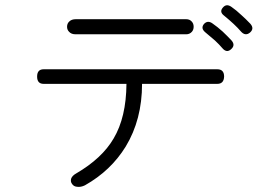

<svg xmlns="http://www.w3.org/2000/svg" viewBox="-20 -760 1040 745"><path d="M274.4 -685.5Q257.8 -685.5 249 -676.8Q240.2 -668.9 240.2 -656.2Q240.2 -644.5 248 -636.7Q256.8 -627 272.5 -627H703.1Q715.8 -627 724.6 -636.7Q731.4 -644.5 731.4 -656.2Q731.4 -668.9 723.6 -676.8Q715.8 -685.5 702.1 -685.5ZM149.4 -491.2Q124 -491.2 124 -462.9Q124 -434.6 149.4 -434.6H470.7Q469.7 -304.7 420.9 -222.7Q376 -145.5 275.4 -86.9Q259.8 -78.1 255.9 -66.4Q252.9 -54.7 259.8 -45.9Q266.6 -36.1 279.3 -35.2Q293.9 -33.2 309.6 -41Q410.2 -97.7 467.8 -191.4Q531.2 -295.9 531.2 -434.6H823.2Q848.6 -434.6 849.6 -462.9Q849.6 -491.2 823.2 -491.2ZM804.7 -668.9Q786.1 -682.6 771.5 -667Q757.8 -650.4 776.4 -634.8Q802.7 -612.3 814.5 -602.5Q831.1 -586.9 841.8 -574.2Q859.4 -552.7 877 -569.3Q894.5 -585 877.9 -603.5Q861.3 -621.1 843.8 -637.7Q823.2 -656.2 804.7 -668.9ZM877.9 -733.4Q858.4 -747.1 844.7 -730.5Q830.1 -713.9 849.6 -699.2Q871.1 -681.6 886.7 -667Q903.3 -651.4 914.1 -638.7Q931.6 -618.2 950.2 -633.8Q967.8 -649.4 951.2 -668Q933.6 -686.5 917 -701.2Q896.5 -720.7 877.9 -733.4Z"/></svg>

Font: GulimChe
Style: Regular
Weight: 400
Monospace: yes
Version: Version 2.21